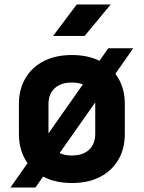

<svg xmlns="http://www.w3.org/2000/svg" viewBox="-20 -805 640 855"><path d="M26.5 30 462.1 -590H573.5L137.7 30ZM300 10Q228.1 10 175 -17.1Q122 -44.2 93.1 -93.4Q64.2 -142.6 64.2 -208.5V-341.5Q64.2 -407.5 93.1 -456.6Q122 -505.8 175 -532.9Q228.1 -560 300 -560Q372.8 -560 425.4 -532.9Q478 -505.8 506.9 -456.6Q535.8 -407.5 535.8 -341.7V-208.5Q535.8 -142.6 506.9 -93.4Q478 -44.2 425.4 -17.1Q372.8 10 300 10ZM300 -112.5Q349 -112.5 376.5 -138.1Q404.1 -163.6 404.1 -208.5V-341.5Q404.1 -386.5 376.5 -412Q349 -437.5 300 -437.5Q251 -437.5 223.5 -412Q195.9 -386.5 195.9 -341.5V-208.5Q195.9 -163.6 223.5 -138.1Q251 -112.5 300 -112.5ZM216.5 -645 321.7 -785H473L356.9 -645Z"/></svg>

Font: JetBrains Mono
Style: Regular
Weight: 400
Monospace: yes
Designer: Philipp Nurullin, Konstantin Bulenkov
Foundry: JetBrains
Version: Version 2.305